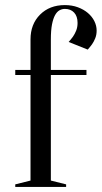

<svg xmlns="http://www.w3.org/2000/svg" viewBox="-20 -735 400 755"><path d="M360 -615Q360 -598 354.5 -584.5Q349 -571 342 -561Q334 -550 325 -540L250 -570Q259 -580 267 -591Q274 -601 279.5 -614.5Q285 -628 285 -645Q285 -671 271.5 -685.5Q258 -700 235 -700Q224 -700 214 -694.5Q204 -689 196.5 -675.5Q189 -662 184.5 -639Q180 -616 180 -580V-460H320V-440H180V-25L240 -10V0H40V-10L100 -25V-440H40V-460H100V-580Q100 -640 137.5 -677.5Q175 -715 235 -715Q263 -715 286 -706.5Q309 -698 325.5 -684Q342 -670 351 -652Q360 -634 360 -615Z"/></svg>

Font: Oranienbaum
Style: Regular
Weight: 400
Designer: Oleg Pospelov and Jovanny Lemonad
Foundry: Oleg Pospelov and jovanny Lemonad
Version: Version 1.001; ttfautohint (v0.91) -l 8 -r 50 -G 200 -x 0 -w